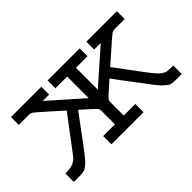

<svg xmlns="http://www.w3.org/2000/svg" viewBox="-67 -716 974 974"><g transform="rotate(-45 419.5 -229.0)"><path d="M32.2 0V-61H43.9Q68.8 -61 85.4 -67.6Q102.1 -74.2 110.6 -82.5Q119.1 -90.8 134.8 -111.8L262.2 -280.8V-282.2Q229 -311 186 -350.1Q142.1 -389.2 133.1 -395.5Q124 -401.9 110.8 -401.9H39.1V-458H256.8V-401.9H210.9L386.2 -247.1V-401.9H301.8V-458H532.2V-401.9H449.2V-245.1L627 -401.9H580.1V-458H798.8V-401.9H725.1Q713.9 -401.9 703.9 -394.5Q693.8 -387.2 629.9 -330.1Q596.7 -301.3 575.2 -282.2V-280.8Q596.2 -253.9 618.2 -223.4Q640.1 -192.9 653.1 -176Q666 -159.2 679.9 -140.1Q693.8 -121.1 701.9 -111.6Q710 -102.1 719 -91.6Q728 -81.1 734.6 -77.1Q741.2 -73.2 747.6 -68.6Q753.9 -64 761.5 -63Q769 -62 776.1 -61.5Q783.2 -61 793.9 -61H806.2V0H759.8Q751 0 743.9 -1Q736.8 -2 730 -3.9Q723.1 -5.9 716.1 -11.5Q709 -17.1 702.4 -22.5Q695.8 -27.8 685.3 -39.8Q674.8 -51.8 666.5 -63Q658.2 -74.2 642.6 -94.7Q627 -115.2 613 -133.5Q599.1 -151.9 575.4 -183.3Q551.8 -214.8 530.8 -243.2Q516.6 -230 496.1 -211.9Q460.9 -181.2 455.1 -173.6Q449.2 -166 449.2 -153.8V-152.8V-59.1H532.2V0H301.8V-59.1H386.2V-154.8Q386.2 -168 379.2 -176Q372.1 -184.1 332 -220.2Q315.9 -234.4 306.2 -243.2Q285.2 -215.3 261.5 -183.1Q237.8 -150.9 224.4 -133.1Q210.9 -115.2 195.6 -94.2Q180.2 -73.2 171.1 -62.5Q162.1 -51.8 152.1 -39.3Q142.1 -26.9 135.5 -22Q128.9 -17.1 122.1 -11.5Q115.2 -5.9 108.2 -3.9Q101.1 -2 94 -1Q86.9 0 78.1 0Z"/></g></svg>

Font: CMU Concrete
Style: Roman
Weight: 500
Version: Version 0.7.0